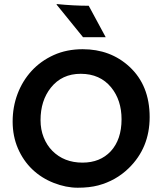

<svg xmlns="http://www.w3.org/2000/svg" viewBox="-20 -901 790 934"><path d="M382.3 -661.6Q517.1 -661.6 609.4 -576.7Q708 -485.8 708 -331.5Q708 -182.1 606.4 -83Q543.9 -22 457.5 1Q415 12.2 358.2 12.2Q301.3 12.2 241.5 -11.2Q181.6 -34.7 137.2 -77.1Q92.8 -119.6 67.1 -179.2Q41.5 -238.8 41.5 -309.8Q41.5 -380.9 65.4 -444.3Q89.4 -507.8 133.8 -556.2Q178.2 -604.5 241.2 -633.1Q304.2 -661.6 382.3 -661.6ZM177.2 -316.4Q177.2 -271 192.4 -232.9Q207.5 -194.8 234.4 -167.5Q291.5 -109.9 381.3 -109.9Q466.8 -109.9 518.6 -165Q571.3 -222.2 571.3 -320.8Q571.3 -413.6 521 -475.6Q466.8 -542 372.6 -542Q281.2 -542 227.5 -474.6Q177.2 -411.6 177.2 -316.4ZM255.4 -881.3Q338.4 -873 411.6 -873L494.1 -720.2H383.8L255.9 -877.9Z"/></svg>

Font: HammersmithOne
Style: Regular
Weight: 400
Designer: Nicole Fally
Foundry: Nicole Fally
Version: Version 1.003